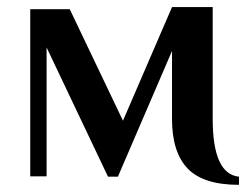

<svg xmlns="http://www.w3.org/2000/svg" viewBox="-20 -496 699 539"><path d="M650.9 22.9Q550.8 22.9 506.8 -22.9Q462.9 -68.8 462.9 -162.1V-353L311 0H283.2L110.8 -362.8V-1H64.9V-470.2H175.8L325.2 -157.2L462.9 -476.1H577.1V-162.1Q577.1 -7.3 650.9 0Z"/></svg>

Font: El Messiri SemiBold
Style: Regular
Weight: 600
Designer: Mohamed Gaber
Foundry: Kief Type Foundry
Version: Version 2.007;PS 002.007;hotconv 1.0.88;makeotf.lib2.5.64775